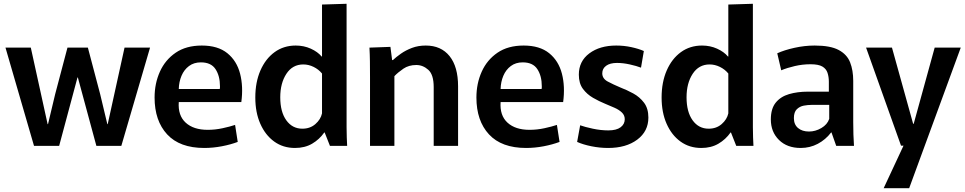

<svg xmlns="http://www.w3.org/2000/svg" viewBox="-20 -772 5108 1016"><path d="M9 -520H143L232 -115H234L272 -274L337 -520H445L510 -274L548 -115H550L639 -520H774L622 0H490L392 -362H390L293 0H160Z M1061 11Q931 11 864.5 -61Q798 -133 798 -256Q798 -330 826 -392.5Q854 -455 909.5 -493Q965 -531 1048 -531Q1133 -531 1183 -490.5Q1233 -450 1250.5 -382Q1268 -314 1257 -232H926Q921 -161 962.5 -123Q1004 -85 1079 -85Q1119 -85 1158 -93.5Q1197 -102 1224 -111L1238 -21Q1201 -7 1154 2Q1107 11 1061 11ZM1043 -442Q1006 -442 980 -422.5Q954 -403 940.5 -371Q927 -339 926 -301H1143Q1144 -306 1144 -309.5Q1144 -313 1144 -316Q1144 -370 1120.5 -406Q1097 -442 1043 -442Z M1541 11Q1478 11 1431 -23Q1384 -57 1357.5 -117Q1331 -177 1331 -256Q1331 -337 1358 -399Q1385 -461 1433 -496Q1481 -531 1545 -531Q1588 -531 1624.5 -514.5Q1661 -498 1682 -473H1684V-748L1814 -752V-145Q1814 -126 1814 -98.5Q1814 -71 1815 -44.5Q1816 -18 1817 0H1726L1698 -71H1696Q1670 -34 1631.5 -11.5Q1593 11 1541 11ZM1580 -91Q1621 -91 1649 -115.5Q1677 -140 1684 -172V-383Q1666 -405 1639.5 -418Q1613 -431 1585 -431Q1528 -431 1495.5 -381.5Q1463 -332 1463 -257Q1463 -180 1495 -135.5Q1527 -91 1580 -91Z M1938 -362Q1938 -407 1937.5 -446Q1937 -485 1935 -520L2046 -524L2055 -454H2059Q2076 -470 2101.5 -488Q2127 -506 2160 -518.5Q2193 -531 2233 -531Q2314 -531 2359 -475Q2404 -419 2404 -315V0H2275V-311Q2275 -377 2246.5 -402.5Q2218 -428 2183 -428Q2143 -428 2114.5 -408.5Q2086 -389 2067 -369V0H1938Z M2764 11Q2634 11 2567.5 -61Q2501 -133 2501 -256Q2501 -330 2529 -392.5Q2557 -455 2612.5 -493Q2668 -531 2751 -531Q2836 -531 2886 -490.5Q2936 -450 2953.5 -382Q2971 -314 2960 -232H2629Q2624 -161 2665.5 -123Q2707 -85 2782 -85Q2822 -85 2861 -93.5Q2900 -102 2927 -111L2941 -21Q2904 -7 2857 2Q2810 11 2764 11ZM2746 -442Q2709 -442 2683 -422.5Q2657 -403 2643.5 -371Q2630 -339 2629 -301H2846Q2847 -306 2847 -309.5Q2847 -313 2847 -316Q2847 -370 2823.5 -406Q2800 -442 2746 -442Z M3198 11Q3154 11 3109.5 2Q3065 -7 3034 -21L3050 -109Q3075 -100 3117 -91Q3159 -82 3199 -82Q3242 -82 3264 -98.5Q3286 -115 3286 -141Q3286 -162 3271 -176.5Q3256 -191 3232.5 -201.5Q3209 -212 3182 -223Q3150 -236 3118 -254.5Q3086 -273 3064.5 -302Q3043 -331 3043 -377Q3043 -448 3098.5 -489.5Q3154 -531 3241 -531Q3282 -531 3321 -522.5Q3360 -514 3387 -502L3372 -414Q3349 -423 3313 -431Q3277 -439 3245 -439Q3208 -439 3187.5 -424Q3167 -409 3167 -384Q3167 -356 3196 -340.5Q3225 -325 3263 -309Q3297 -296 3331 -277.5Q3365 -259 3388 -228.5Q3411 -198 3411 -150Q3411 -77 3352 -33Q3293 11 3198 11Z M3691 11Q3628 11 3581 -23Q3534 -57 3507.5 -117Q3481 -177 3481 -256Q3481 -337 3508 -399Q3535 -461 3583 -496Q3631 -531 3695 -531Q3738 -531 3774.5 -514.5Q3811 -498 3832 -473H3834V-748L3964 -752V-145Q3964 -126 3964 -98.5Q3964 -71 3965 -44.5Q3966 -18 3967 0H3876L3848 -71H3846Q3820 -34 3781.5 -11.5Q3743 11 3691 11ZM3730 -91Q3771 -91 3799 -115.5Q3827 -140 3834 -172V-383Q3816 -405 3789.5 -418Q3763 -431 3735 -431Q3678 -431 3645.5 -381.5Q3613 -332 3613 -257Q3613 -180 3645 -135.5Q3677 -91 3730 -91Z M4217 11Q4145 11 4102 -31.5Q4059 -74 4059 -140Q4059 -197 4085 -229Q4111 -261 4155.5 -274Q4200 -287 4255 -287H4366V-340Q4366 -365 4359 -386.5Q4352 -408 4331.5 -420Q4311 -432 4269 -432Q4227 -432 4186 -422.5Q4145 -413 4114 -400L4093 -490Q4130 -507 4184 -519Q4238 -531 4291 -531Q4374 -531 4418 -507.5Q4462 -484 4478.5 -442Q4495 -400 4495 -344V-125Q4495 -94 4496 -60Q4497 -26 4499 0H4405L4380 -71H4378Q4349 -33 4307.5 -11Q4266 11 4217 11ZM4261 -76Q4295 -76 4326.5 -94.5Q4358 -113 4368 -143V-217H4275Q4255 -217 4233.5 -213Q4212 -209 4196.5 -194Q4181 -179 4181 -147Q4181 -113 4203 -94.5Q4225 -76 4261 -76Z M4563 -520H4700L4812 -117H4815L4926 -520H5064L4791 224H4656L4761 -1H4748Z"/></svg>

Font: Murecho Medium
Style: Regular
Weight: 500
Designer: Neil Summerour
Foundry: Positype
Version: Version 1.010; ttfautohint (v1.8.3)